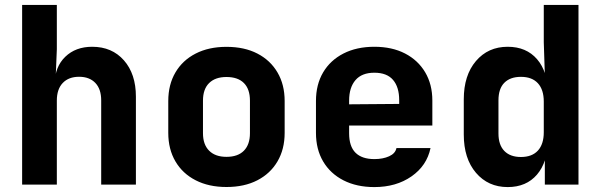

<svg xmlns="http://www.w3.org/2000/svg" viewBox="-20 -750 2440 780"><path d="M69.9 0V-730H210.9V-550L206.6 -445H246.9L202.4 -412.1Q203.2 -478.8 245.2 -519.4Q287.2 -560 354.5 -560Q434.9 -560 483.5 -504.8Q532.1 -449.5 532.1 -357.3V0H391.1V-342.3Q391.1 -388.1 367.3 -413.1Q343.4 -438.1 301.3 -438.1Q258.9 -438.1 234.9 -412.9Q210.9 -387.7 210.9 -341.5V0Z M900 9.7Q828.1 9.7 774.9 -17.6Q721.7 -44.8 692.7 -94.3Q663.6 -143.8 663.6 -210.3V-339.7Q663.6 -406.3 692.7 -455.7Q721.7 -505.2 774.9 -532.4Q828.1 -559.7 900 -559.7Q972.9 -559.7 1025.6 -532.4Q1078.3 -505.2 1107.3 -455.7Q1136.4 -406.3 1136.4 -339.7V-210.3Q1136.4 -143.8 1107.3 -94.3Q1078.3 -44.8 1025.5 -17.6Q972.8 9.7 900 9.7ZM900 -112.8Q946.3 -112.8 970.8 -137.7Q995.4 -162.6 995.4 -208.8V-341.2Q995.4 -388.2 970.8 -412.7Q946.3 -437.2 900 -437.2Q854.7 -437.2 829.7 -412.7Q804.6 -388.2 804.6 -341.2V-208.8Q804.6 -162.6 829.7 -137.7Q854.7 -112.8 900 -112.8Z M1500.8 10Q1429.1 10 1375.5 -17.3Q1321.9 -44.7 1292.7 -94.2Q1263.6 -143.7 1263.6 -210V-340Q1263.6 -406.5 1292.7 -455.9Q1321.9 -505.3 1375.5 -532.7Q1429.1 -560 1500.8 -560Q1572.6 -560 1625.4 -532.7Q1678.1 -505.5 1707.3 -456.3Q1736.4 -407.2 1736.4 -341.5V-240.1H1398.3V-208.5Q1398.3 -155.1 1424.4 -129.4Q1450.5 -103.7 1500.8 -103.7Q1535.6 -103.7 1560.8 -115.1Q1586.1 -126.5 1590.6 -148.5H1729Q1714 -76.9 1651.8 -33.5Q1589.5 10 1500.8 10ZM1601.7 -316.4V-343.2Q1601.7 -396.3 1576.7 -425.4Q1551.7 -454.6 1500.8 -454.6Q1450 -454.6 1424.2 -424.6Q1398.3 -394.6 1398.3 -341.5V-326.2L1611.2 -327.9Z M2042.5 10Q1963.1 10 1913.6 -48Q1864.1 -105.9 1864.1 -203.3V-346.5Q1864.1 -444.1 1913.5 -502Q1962.9 -560 2042.5 -560Q2118.2 -560 2161.9 -509.4Q2205.6 -458.8 2205.6 -369.6L2160.9 -436.5H2193.7L2189.1 -578.5V-730H2330.1V0H2193.4V-113.5H2160.9L2205.3 -180.4Q2205.3 -91.9 2161.7 -40.9Q2118.2 10 2042.5 10ZM2096.3 -112.2Q2141.3 -112.2 2165.2 -138.2Q2189.1 -164.3 2189.1 -212.7V-337.3Q2189.1 -385.7 2165.2 -411.8Q2141.3 -437.8 2096.3 -437.8Q2052.9 -437.8 2029 -413.9Q2005 -389.9 2005 -342.3V-207.7Q2005 -161.1 2029 -136.6Q2052.9 -112.2 2096.3 -112.2Z"/></svg>

Font: JetBrains Mono
Style: Regular
Weight: 400
Monospace: yes
Designer: Philipp Nurullin, Konstantin Bulenkov
Foundry: JetBrains
Version: Version 2.305